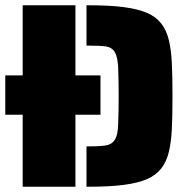

<svg xmlns="http://www.w3.org/2000/svg" viewBox="-21 -708 721 728"><path d="M265 -273V0H65V-273H-1V-422H65V-688H265V-422H360V-273ZM633 -344Q633 -264 630.5 -217Q628 -170 620 -135Q611 -96 591 -70Q571 -44 537 -29Q502 -14 448.5 -7Q395 0 315 0H307V-153H315Q364 -153 384.5 -157.5Q405 -162 415 -179Q426 -197 427 -236Q429 -286 429 -344Q429 -401 427 -453Q425 -492 414.5 -510Q404 -528 381 -532Q358 -535 315 -535H307V-688H315Q395 -688 448.5 -681Q502 -674 537 -659Q571 -644 591 -618Q611 -592 620 -553Q628 -518 630.5 -470.5Q633 -423 633 -344Z"/></svg>

Font: Saira Stencil
Style: Regular
Weight: 400
Designer: Hector Gatti with collaboration of the Omnibus-Type team
Foundry: Omnibus-Type
Version: Version 1.003